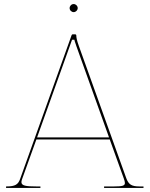

<svg xmlns="http://www.w3.org/2000/svg" viewBox="-20 -930 740 950"><path d="M324.5 -890C324.5 -879 334 -870 344.5 -870C355.5 -870 364.5 -879.5 364.5 -890C364.5 -901 355 -910 344.5 -910C333.5 -910 324.5 -900.5 324.5 -890ZM163.5 -250 336.5 -733.5H348C348.5 -731 349.5 -725 358.5 -700L519.5 -250ZM10 0H180V-7.5H159.5C108 -7.5 86 -11 86 -29C86 -32.5 87 -36.5 88.5 -41.5L160 -240H523L592.5 -47C596 -37.5 598 -30 598 -24.5C598 -11 585.5 -7.5 545 -7.5H495V0H690V-7.5H670C630.5 -7.5 616 -17.5 604.5 -49L370 -703C360 -730.5 357.5 -745 357.5 -755C357.5 -757 356 -760 352.5 -760H339C337.5 -760 335.5 -759 334.5 -756.5L79.5 -44.5C70 -17.5 55.5 -7.5 12.5 -7.5H10Z"/></svg>

Font: Znikomit
Style: Regular
Weight: 100
Designer: gluk
Foundry: gluk
Version: Version 0.55